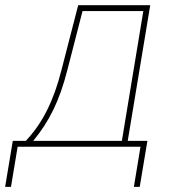

<svg xmlns="http://www.w3.org/2000/svg" viewBox="-64 -561 651 734"><path d="M-44.4 153.3 -15.1 -22.5H34.7Q58.1 -47.4 78.1 -75.9Q98.1 -104.5 115 -137.9Q131.8 -171.4 145.8 -210Q159.7 -248.5 170.9 -293L234.9 -541H510.3L424.3 -22.5H499.5L470.2 153.3H447.8L473.1 0H3.4L-22 153.3ZM63 -22.5H401.9L483.9 -518.6H251.5L193.4 -293Q171.4 -206.1 140.1 -141.8Q108.9 -77.6 63 -22.5Z"/></svg>

Font: Inter 17pt Thin
Style: Italic
Weight: 250
Italic angle: -9.3988°
Version: Version 4.001;git-66647c0bb